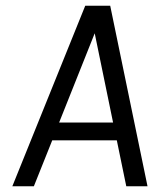

<svg xmlns="http://www.w3.org/2000/svg" viewBox="-20 -649 557 669"><path d="M23 0 277 -629H364L494 0H420L387 -160H162L98 0ZM186 -222H374L310 -533Z"/></svg>

Font: Karla
Style: Italic
Weight: 400
Italic angle: -8°
Designer: Jonathan Pinhorn
Version: Version 2.004;gftools[0.9.33]